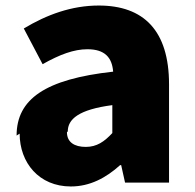

<svg xmlns="http://www.w3.org/2000/svg" viewBox="-20 -607 706 694"><path d="M51 -124C51 -19 121 67 236 67C305 67 363 36 414 -10H418L432 53H591V-302C591 -497 499 -587 337 -587C239 -587 149 -554 66 -504L134 -375C196 -410 247 -429 296 -429C359 -429 385 -399 389 -348C144 -321 40 -249 40 -117ZM225 -132C225 -176 264 -211 386 -227V-126C357 -95 330 -76 290 -76C249 -76 222 -93 222 -129Z"/></svg>

Font: GenEiGothic-pro-Heavy
Style: Bold
Weight: 900
Designer: Ryoko NISHIZUKA (kana & ideographs); Paul D. Hunt (Latin, Greek & Cyrillic); Wenlong ZHANG (bopomofo); Sandoll Communica
Foundry: Adobe Systems Incorporated; o_tamon
Version: Version 1.000.140830